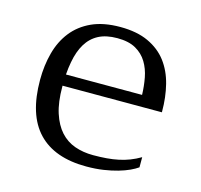

<svg xmlns="http://www.w3.org/2000/svg" viewBox="-84 -620 755 722"><g transform="rotate(15 293.0 -259.0)"><path d="M299.3 -529.3Q364.3 -529.3 408.9 -508.5Q453.6 -487.8 481 -451.7Q508.3 -415.5 520.5 -366.9Q532.7 -318.4 532.7 -262.7V-259.8H146V-256.3Q146 -195.8 159.4 -154.1Q172.9 -112.3 196.5 -86.2Q220.2 -60.1 252.9 -48.6Q285.6 -37.1 324.2 -37.1Q352.5 -37.1 376.7 -39.1Q400.9 -41 422.9 -45.7Q444.8 -50.3 464.8 -58.1Q484.9 -65.9 504.9 -77.6V-38.1Q493.2 -29.8 474.9 -21.2Q456.5 -12.7 431.9 -5.6Q407.2 1.5 377 6.1Q346.7 10.7 310.5 10.7Q186.5 10.7 122.6 -56.4Q58.6 -123.5 58.6 -259.3Q58.6 -315.4 71.8 -364.7Q85 -414.1 113.8 -450.7Q142.6 -487.3 188.2 -508.3Q233.9 -529.3 299.3 -529.3ZM443.8 -303.7Q442.9 -337.4 436.8 -369.9Q430.7 -402.3 415 -428.2Q399.4 -454.1 371.6 -470Q343.8 -485.8 299.3 -485.8Q255.9 -485.8 226.6 -470.5Q197.3 -455.1 179.4 -425.5Q161.6 -396 153.8 -353Q149.4 -330.1 147.5 -303.7Z"/></g></svg>

Font: Arian Grqi
Style: Regular
Weight: 400
Designer: Ruben Hakobyan (Tarumian)
Foundry: Ruben Hakobyan (Tarumian)
Version: Version 1.003